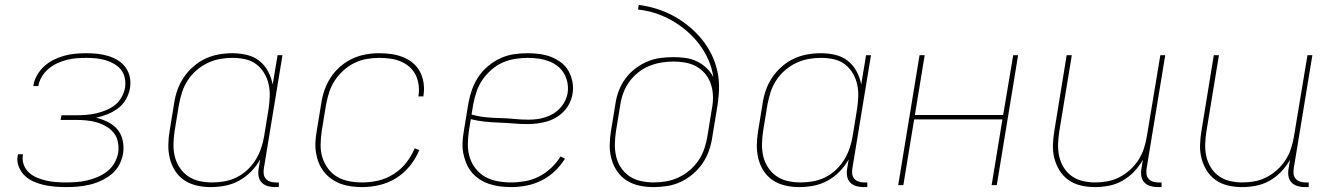

<svg xmlns="http://www.w3.org/2000/svg" viewBox="-20 -755 5440 783"><path d="M249 8Q226 8 203 6Q180 4 158 -1Q136 -6 116 -15Q96 -24 80.5 -39Q65 -54 56.5 -75.5Q48 -97 52 -119Q52 -121 52.5 -122.5Q53 -124 54 -126H74Q74 -124 73.5 -123Q73 -122 73 -120Q70 -100 77.5 -81.5Q85 -63 99 -50.5Q113 -38 131 -30.5Q149 -23 168.5 -18.5Q188 -14 208.5 -12.5Q229 -11 249 -11Q270 -11 291.5 -12.5Q313 -14 334.5 -19Q356 -24 377.5 -33Q399 -42 417 -56Q435 -70 446.5 -90Q458 -110 462 -132Q465 -153 461 -175Q457 -197 444 -213Q431 -229 413 -239.5Q395 -250 374.5 -256Q354 -262 332 -264Q310 -266 288 -266H227L231 -285H291Q311 -285 331 -286.5Q351 -288 371 -292.5Q391 -297 411 -305Q431 -313 448 -326Q465 -339 475.5 -358Q486 -377 490 -397Q493 -417 489 -436.5Q485 -456 473.5 -470.5Q462 -485 445.5 -494.5Q429 -504 410.5 -509.5Q392 -515 372 -517Q352 -519 332 -519Q312 -519 292.5 -517.5Q273 -516 253 -511Q233 -506 213.5 -497Q194 -488 178 -474.5Q162 -461 151 -443Q140 -425 136 -404Q136 -404 136 -404Q136 -404 136 -404H116Q116 -404 116 -404.5Q116 -405 116 -405Q119 -427 131 -448Q143 -469 160.5 -485Q178 -501 199.5 -511.5Q221 -522 243 -528Q265 -534 287.5 -536Q310 -538 332 -538Q355 -538 378 -535.5Q401 -533 422 -526.5Q443 -520 461.5 -508.5Q480 -497 492.5 -479.5Q505 -462 509.5 -440Q514 -418 510 -395Q506 -372 493.5 -350Q481 -328 461 -313Q441 -298 418 -289Q395 -280 372 -275Q397 -269 420 -257.5Q443 -246 459 -227Q475 -208 480.5 -181.5Q486 -155 482 -129Q478 -105 466 -82.5Q454 -60 434 -44Q414 -28 391 -17.5Q368 -7 344 -1.5Q320 4 296.5 6Q273 8 249 8Z M839 8Q810 8 782 1.5Q754 -5 731.5 -20Q709 -35 694 -58.5Q679 -82 672.5 -109Q666 -136 666.5 -165Q667 -194 672 -223L690 -333Q694 -361 703.5 -388Q713 -415 729.5 -439.5Q746 -464 769 -484Q792 -504 818 -516Q844 -528 872 -533Q900 -538 928 -538Q958 -538 987 -531Q1016 -524 1038 -506.5Q1060 -489 1073.5 -463.5Q1087 -438 1092 -410L1112 -530H1132L1056 -68Q1054 -56 1055.5 -45Q1057 -34 1064 -26Q1071 -18 1081.5 -14.5Q1092 -11 1103 -11H1117V8H1100Q1085 8 1070.5 3.5Q1056 -1 1046.5 -11.5Q1037 -22 1034.5 -37Q1032 -52 1035 -68L1041 -105Q1026 -78 1004 -55.5Q982 -33 954.5 -18Q927 -3 897.5 2.5Q868 8 839 8ZM845 -11Q870 -11 895.5 -15.5Q921 -20 944.5 -31.5Q968 -43 988 -61.5Q1008 -80 1022 -102.5Q1036 -125 1044.5 -149.5Q1053 -174 1057 -199L1075 -309Q1079 -335 1080 -361Q1081 -387 1075.5 -411.5Q1070 -436 1057 -457.5Q1044 -479 1024.5 -493.5Q1005 -508 980 -513.5Q955 -519 928 -519Q903 -519 877.5 -514.5Q852 -510 827.5 -498.5Q803 -487 782 -469Q761 -451 746 -428Q731 -405 723 -380.5Q715 -356 710 -330L692 -220Q688 -194 687.5 -167.5Q687 -141 693 -116.5Q699 -92 713 -71Q727 -50 747.5 -36Q768 -22 793.5 -16.5Q819 -11 845 -11Z M1457 8Q1435 8 1412.5 5Q1390 2 1369.5 -5.5Q1349 -13 1331.5 -25.5Q1314 -38 1301 -54.5Q1288 -71 1280 -91Q1272 -111 1268.5 -133Q1265 -155 1266.5 -178Q1268 -201 1272 -223L1290 -333Q1294 -361 1303.5 -388Q1313 -415 1329 -439.5Q1345 -464 1367.5 -483.5Q1390 -503 1416.5 -515.5Q1443 -528 1471 -533Q1499 -538 1526 -538Q1552 -538 1576.5 -534.5Q1601 -531 1623.5 -522Q1646 -513 1664 -498Q1682 -483 1693 -462Q1704 -441 1707.5 -416Q1711 -391 1707 -366Q1707 -365 1707 -364Q1707 -363 1707 -362H1686Q1686 -363 1686 -364Q1686 -365 1687 -366Q1690 -388 1687 -410Q1684 -432 1674.5 -450.5Q1665 -469 1649 -483Q1633 -497 1613 -505Q1593 -513 1571 -516Q1549 -519 1526 -519Q1501 -519 1475.5 -514.5Q1450 -510 1426 -498.5Q1402 -487 1381.5 -468.5Q1361 -450 1346 -427.5Q1331 -405 1323 -380.5Q1315 -356 1310 -330L1292 -220Q1288 -193 1287.5 -165.5Q1287 -138 1294.5 -113.5Q1302 -89 1317.5 -68Q1333 -47 1355 -34Q1377 -21 1403.5 -16Q1430 -11 1457 -11Q1490 -11 1522.5 -18.5Q1555 -26 1584.5 -44.5Q1614 -63 1636 -90.5Q1658 -118 1671 -150L1690 -143Q1676 -109 1652 -79Q1628 -49 1596 -29Q1564 -9 1528 -0.5Q1492 8 1457 8Z M2064 8Q2041 8 2018 5Q1995 2 1974.5 -5Q1954 -12 1935.5 -24Q1917 -36 1903.5 -52.5Q1890 -69 1881.5 -89.5Q1873 -110 1869 -132Q1865 -154 1866.5 -177Q1868 -200 1872 -223L1890 -333Q1895 -361 1904.5 -388.5Q1914 -416 1930.5 -441Q1947 -466 1970.5 -485.5Q1994 -505 2021 -517.5Q2048 -530 2076.5 -534Q2105 -538 2133 -538Q2158 -538 2182.5 -534.5Q2207 -531 2228.5 -522.5Q2250 -514 2268.5 -500Q2287 -486 2298.5 -465.5Q2310 -445 2314.5 -421Q2319 -397 2315 -373Q2312 -354 2303 -335Q2294 -316 2279.5 -301Q2265 -286 2247 -275.5Q2229 -265 2210 -259.5Q2191 -254 2171 -251.5Q2151 -249 2132 -249Q2102 -249 2073 -251.5Q2044 -254 2015 -255Q1986 -256 1957 -259Q1928 -262 1900 -269L1892 -220Q1888 -193 1888 -165Q1888 -137 1896 -112Q1904 -87 1920.5 -66.5Q1937 -46 1959.5 -33.5Q1982 -21 2009 -16Q2036 -11 2064 -11Q2092 -11 2121 -16Q2150 -21 2177 -34.5Q2204 -48 2227 -69.5Q2250 -91 2266 -117L2284 -108Q2267 -80 2242 -56.5Q2217 -33 2187.5 -18.5Q2158 -4 2126.5 2Q2095 8 2064 8ZM2135 -267Q2152 -267 2169 -269Q2186 -271 2203 -276.5Q2220 -282 2235.5 -291Q2251 -300 2263.5 -313.5Q2276 -327 2284 -343Q2292 -359 2295 -376Q2298 -397 2294 -418Q2290 -439 2279.5 -456.5Q2269 -474 2252.5 -486.5Q2236 -499 2217 -506Q2198 -513 2176.5 -516Q2155 -519 2133 -519Q2108 -519 2081.5 -515Q2055 -511 2030 -500Q2005 -489 1984 -470.5Q1963 -452 1947.5 -429.5Q1932 -407 1923.5 -381.5Q1915 -356 1910 -330L1903 -288Q1931 -280 1960 -277Q1989 -274 2018 -273.5Q2047 -273 2076 -270Q2105 -267 2135 -267Z M2646 8Q2616 8 2587.5 2Q2559 -4 2535.5 -19Q2512 -34 2496.5 -57Q2481 -80 2473.5 -107.5Q2466 -135 2466.5 -164.5Q2467 -194 2472 -223L2490 -333Q2494 -360 2504 -386Q2514 -412 2531 -435Q2548 -458 2571 -475.5Q2594 -493 2620 -504Q2646 -515 2673 -518.5Q2700 -522 2727 -522Q2752 -522 2776.5 -518.5Q2801 -515 2822.5 -504.5Q2844 -494 2861.5 -477.5Q2879 -461 2889 -440Q2884 -477 2869 -511Q2854 -545 2832 -574Q2810 -603 2782.5 -627Q2755 -651 2723.5 -669.5Q2692 -688 2656 -700Q2620 -712 2582 -716L2585 -735Q2623 -730 2659.5 -718.5Q2696 -707 2728.5 -689Q2761 -671 2789.5 -647.5Q2818 -624 2841.5 -595.5Q2865 -567 2881.5 -533.5Q2898 -500 2906 -462.5Q2914 -425 2912 -385.5Q2910 -346 2903 -307L2885 -197Q2881 -169 2871.5 -141.5Q2862 -114 2845.5 -89.5Q2829 -65 2806 -45.5Q2783 -26 2756.5 -13.5Q2730 -1 2701.5 3.5Q2673 8 2646 8ZM2646 -11Q2671 -11 2697 -15.5Q2723 -20 2747.5 -31.5Q2772 -43 2793 -61Q2814 -79 2829 -101.5Q2844 -124 2852.5 -149Q2861 -174 2865 -200L2883 -311L2885 -321L2886 -330Q2889 -354 2886.5 -377.5Q2884 -401 2875.5 -421.5Q2867 -442 2852 -458.5Q2837 -475 2817 -485.5Q2797 -496 2773.5 -500Q2750 -504 2727 -504Q2727 -504 2726.5 -504Q2726 -504 2726 -504Q2702 -504 2677.5 -500Q2653 -496 2629 -486.5Q2605 -477 2584 -460.5Q2563 -444 2547.5 -423Q2532 -402 2523 -378.5Q2514 -355 2510 -330L2492 -220Q2488 -194 2487.5 -167.5Q2487 -141 2493 -116Q2499 -91 2513 -70.5Q2527 -50 2547.5 -36Q2568 -22 2594 -16.5Q2620 -11 2646 -11Z M3239 8Q3210 8 3182 1.5Q3154 -5 3131.5 -20Q3109 -35 3094 -58.5Q3079 -82 3072.5 -109Q3066 -136 3066.5 -165Q3067 -194 3072 -223L3090 -333Q3094 -361 3103.5 -388Q3113 -415 3129.5 -439.5Q3146 -464 3169 -484Q3192 -504 3218 -516Q3244 -528 3272 -533Q3300 -538 3328 -538Q3358 -538 3387 -531Q3416 -524 3438 -506.5Q3460 -489 3473.5 -463.5Q3487 -438 3492 -410L3512 -530H3532L3456 -68Q3454 -56 3455.5 -45Q3457 -34 3464 -26Q3471 -18 3481.5 -14.5Q3492 -11 3503 -11H3517V8H3500Q3485 8 3470.5 3.5Q3456 -1 3446.5 -11.5Q3437 -22 3434.5 -37Q3432 -52 3435 -68L3441 -105Q3426 -78 3404 -55.5Q3382 -33 3354.5 -18Q3327 -3 3297.5 2.5Q3268 8 3239 8ZM3245 -11Q3270 -11 3295.5 -15.5Q3321 -20 3344.5 -31.5Q3368 -43 3388 -61.5Q3408 -80 3422 -102.5Q3436 -125 3444.5 -149.5Q3453 -174 3457 -199L3475 -309Q3479 -335 3480 -361Q3481 -387 3475.5 -411.5Q3470 -436 3457 -457.5Q3444 -479 3424.5 -493.5Q3405 -508 3380 -513.5Q3355 -519 3328 -519Q3303 -519 3277.5 -514.5Q3252 -510 3227.5 -498.5Q3203 -487 3182 -469Q3161 -451 3146 -428Q3131 -405 3123 -380.5Q3115 -356 3110 -330L3092 -220Q3088 -194 3087.5 -167.5Q3087 -141 3093 -116.5Q3099 -92 3113 -71Q3127 -50 3147.5 -36Q3168 -22 3193.5 -16.5Q3219 -11 3245 -11Z M3643 0 3730 -530H3751L3711 -286H4071L4112 -530H4132L4045 0H4024L4068 -268H3708L3664 0Z M4445 8Q4416 8 4388 1.5Q4360 -5 4338 -20.5Q4316 -36 4301.5 -59Q4287 -82 4280 -109Q4273 -136 4274 -165Q4275 -194 4280 -223L4330 -530H4351L4300 -220Q4296 -194 4295 -168Q4294 -142 4299.5 -117.5Q4305 -93 4318 -72Q4331 -51 4350.5 -37Q4370 -23 4395 -17Q4420 -11 4446 -11Q4471 -11 4496 -15.5Q4521 -20 4544.5 -32Q4568 -44 4588 -62Q4608 -80 4622.5 -102.5Q4637 -125 4645 -149.5Q4653 -174 4657 -199L4712 -530H4732L4656 -68Q4654 -56 4655.5 -45Q4657 -34 4664 -26Q4671 -18 4681.5 -14.5Q4692 -11 4703 -11H4717V8H4700Q4685 8 4670.5 3.5Q4656 -1 4646.5 -11.5Q4637 -22 4634.5 -37Q4632 -52 4635 -68L4641 -104Q4626 -77 4605 -55Q4584 -33 4557.5 -18Q4531 -3 4502 2.5Q4473 8 4445 8Z M5045 8Q5016 8 4988 1.5Q4960 -5 4938 -20.5Q4916 -36 4901.5 -59Q4887 -82 4880 -109Q4873 -136 4874 -165Q4875 -194 4880 -223L4930 -530H4951L4900 -220Q4896 -194 4895 -168Q4894 -142 4899.5 -117.5Q4905 -93 4918 -72Q4931 -51 4950.5 -37Q4970 -23 4995 -17Q5020 -11 5046 -11Q5071 -11 5096 -15.5Q5121 -20 5144.5 -32Q5168 -44 5188 -62Q5208 -80 5222.5 -102.5Q5237 -125 5245 -149.5Q5253 -174 5257 -199L5312 -530H5332L5256 -68Q5254 -56 5255.5 -45Q5257 -34 5264 -26Q5271 -18 5281.5 -14.5Q5292 -11 5303 -11H5317V8H5300Q5285 8 5270.5 3.5Q5256 -1 5246.5 -11.5Q5237 -22 5234.5 -37Q5232 -52 5235 -68L5241 -104Q5226 -77 5205 -55Q5184 -33 5157.5 -18Q5131 -3 5102 2.5Q5073 8 5045 8Z"/></svg>

Font: Iosevka Curly Thin Extended
Style: Italic
Weight: 100
Width: 7
Italic angle: -9°
Monospace: yes
Designer: Belleve Invis
Foundry: Belleve Invis
Version: Version 11.1.0; ttfautohint (v1.8.3)